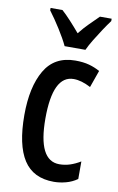

<svg xmlns="http://www.w3.org/2000/svg" viewBox="-88 -815 538 873"><g transform="rotate(10 181.0 -378.0)"><path d="M224 10Q129 10 84.5 -59Q40 -128 40 -266Q40 -396 85 -473Q130 -550 226 -550Q263 -550 290 -542.5Q317 -535 340 -522L312 -443Q269 -466 233 -466Q137 -466 137 -267Q137 -73 235 -73Q260 -73 283.5 -80.5Q307 -88 332 -103V-22Q308 -5 279.5 2.5Q251 10 224 10ZM166 -606Q151 -638 124.5 -680Q98 -722 73 -755V-766H128Q146 -750 169 -725Q192 -700 214 -674Q238 -704 257.5 -723Q277 -742 301 -766H355V-755Q340 -735 322.5 -708.5Q305 -682 288.5 -655Q272 -628 262 -606Z"/></g></svg>

Font: Noto Sans Sinhala ExtraCondensed Medium
Style: Regular
Weight: 500
Width: 2
Designer: Jelle Bosma - Monotype Design Team
Foundry: Monotype Imaging Inc.
Version: Version 2.006; ttfautohint (v1.8.4.7-5d5b)